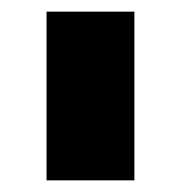

<svg xmlns="http://www.w3.org/2000/svg" viewBox="-20 -200 294 330"><path d="M211 110V-180H60V110Z"/></svg>

Font: Radio Edit
Style: P3
Weight: 800
Version: Version 3.001;PS 003.001;hotconv 1.0.70;makeotf.lib2.5.58329